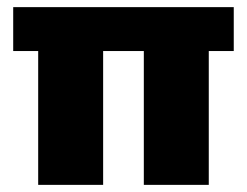

<svg xmlns="http://www.w3.org/2000/svg" viewBox="-20 -518 692 538"><path d="M635 -498H17V-375H87V0H269V-375H383V0H565V-375H635Z"/></svg>

Font: Exo 2 Extra Bold
Style: Regular
Weight: 800
Designer: Natanael Gama
Version: Version 1.001;PS 001.001;hotconv 1.0.88;makeotf.lib2.5.64775